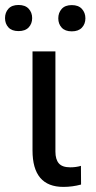

<svg xmlns="http://www.w3.org/2000/svg" viewBox="-33 -731 377 757"><path d="M0 0ZM185.5 -528.3V-133.3Q185.5 -102.5 199 -86.9Q212.4 -71.3 243.7 -71.3Q267.1 -71.3 286.1 -77.1L286.6 -3.4Q252.4 5.9 216.8 5.9Q95.2 5.9 95.2 -137.7V-528.3ZM-13.2 -659.7Q-13.2 -681.6 0.2 -696.5Q13.7 -711.4 40 -711.4Q66.4 -711.4 80.1 -696.5Q93.8 -681.6 93.8 -659.7Q93.8 -637.7 80.1 -623Q66.4 -608.4 40 -608.4Q13.7 -608.4 0.2 -623Q-13.2 -637.7 -13.2 -659.7ZM196.8 -658.7Q196.8 -680.7 210.2 -695.8Q223.6 -710.9 250 -710.9Q276.4 -710.9 290 -695.8Q303.7 -680.7 303.7 -658.7Q303.7 -636.7 290 -622.1Q276.4 -607.4 250 -607.4Q223.6 -607.4 210.2 -622.1Q196.8 -636.7 196.8 -658.7Z"/></svg>

Font: Roboto
Style: Regular
Weight: 400
Designer: Google
Version: Version 2.134; 2016; ttfautohint (v1.6)